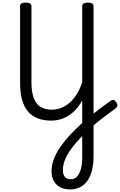

<svg xmlns="http://www.w3.org/2000/svg" viewBox="-20 -992 931 1490"><path d="M523 478Q479 478 446.5 460.5Q414 443 397 411.5Q380 380 380 337Q380 290 397.5 243.5Q415 197 447 150Q479 103 521.5 57.5Q564 12 613 -33Q645 -62 682 -92Q719 -122 758.5 -151.5Q798 -181 836 -208Q852 -219 862.5 -216Q873 -213 884 -196Q893 -182 891 -171Q889 -160 876 -150Q832 -118 789 -85.5Q746 -53 709 -21.5Q672 10 644 38Q606 75 574 111.5Q542 148 518 184Q494 220 481 256.5Q468 293 468 329Q468 362 483.5 380.5Q499 399 530 399Q558 399 577.5 378.5Q597 358 607.5 320Q618 282 618 228V-214Q599 -177 573.5 -148Q548 -119 517 -98Q486 -77 450.5 -66.5Q415 -56 377 -56Q318 -56 273 -73.5Q228 -91 197.5 -126.5Q167 -162 151.5 -217Q136 -272 136 -347V-945Q136 -959 147 -965.5Q158 -972 180 -972Q202 -972 213 -965Q224 -958 224 -944V-355Q224 -280 241.5 -232.5Q259 -185 294 -163Q329 -141 381 -141Q421 -141 457.5 -156Q494 -171 524.5 -198.5Q555 -226 578.5 -265.5Q602 -305 618 -354V-944Q618 -958 629 -965Q640 -972 662 -972Q684 -972 695 -965Q706 -958 706 -944V219Q706 281 694 329Q682 377 658.5 410.5Q635 444 601 461Q567 478 523 478Z"/></svg>

Font: Playwrite IT Trad
Style: Regular
Weight: 400
Designer: Veronika Burian, José Scaglione
Foundry: TypeTogether
Version: Version 1.002